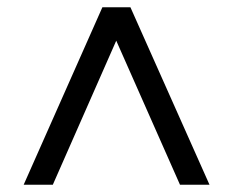

<svg xmlns="http://www.w3.org/2000/svg" viewBox="-20 -648 640 527"><path d="M45 -141 261 -628H338L555 -141H474L274 -593H324L125 -141Z"/></svg>

Font: Mulish ExtraLight SemiBold
Style: Regular
Weight: 600
Version: Version 3.603